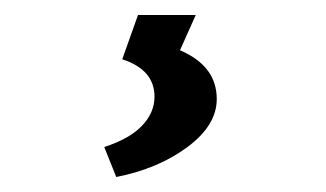

<svg xmlns="http://www.w3.org/2000/svg" viewBox="-20 -20 434 256"><path d="M119 176Q153 165 169.5 147.5Q186 130 186 109Q186 73 143 59L164 0H241L220 47Q269 68 269 112Q269 147 230 176Q191 205 135 216Z"/></svg>

Font: Maitree Semibold
Style: Regular
Weight: 600
Designer: CadsonDemak Team
Foundry: CadsonDemak
Version: Version 1.010